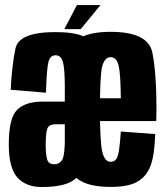

<svg xmlns="http://www.w3.org/2000/svg" viewBox="-20 -730 652 754"><path d="M371 -216V-383Q371 -469.5 356 -536.8Q341 -604 198 -604Q54.5 -604 40.8 -539.8Q27 -475.5 22 -377.5L160.5 -366Q163.5 -462.5 170.5 -487.8Q177.5 -513 198.5 -513Q219.5 -513 227 -486.8Q234.5 -460.5 234.5 -389.5V-100.5L259 -94.5ZM144.5 4.5Q244.5 4.5 280.2 -31.8Q316 -68 317 -148.5L235 -198.5Q235 -122 224.8 -103.5Q214.5 -85 192.5 -85Q170 -85 164.8 -105.2Q159.5 -125.5 159.5 -159Q159.5 -207.5 165.8 -224.8Q172 -242 198.5 -242Q217 -242 239.5 -242V-331Q189.5 -331 147.5 -331Q79.5 -331 47 -298.5Q14.5 -266 14.5 -163Q14.5 -70.5 48.2 -33Q82 4.5 144.5 4.5ZM414 4V-94.5Q391.5 -94.5 382 -132.5Q372.5 -169.5 372.5 -301Q372.5 -435.5 381.5 -470Q391.5 -505.5 414.5 -505.5Q438 -505.5 446 -471.5Q453.5 -440.5 454.5 -344H360V-254.5H593.5Q594.5 -277 594.5 -301Q594.5 -440.5 578.5 -523Q562 -605 414.5 -605Q268 -605 251 -522.5Q234 -440.5 234 -301.5Q234 -170.5 251 -83Q267.5 4 414 4ZM414 -94.5V4Q484.5 4 519.5 -16.5Q555 -36.5 571.5 -79.5Q587 -121.5 589.5 -203.5L454.5 -213.5Q452 -174.5 448 -144.5Q444 -115 436 -104.5Q427.5 -94.5 414 -94.5ZM232.5 -615.5H297L374.5 -710H282Z"/></svg>

Font: Anybody ExtraCondensed
Style: Bold
Weight: 700
Width: 2
Version: Version 1.113;gftools[0.9.25]